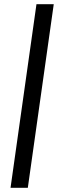

<svg xmlns="http://www.w3.org/2000/svg" viewBox="-20 -650 305 911"><path d="M30 241 153 -630H235L112 241Z"/></svg>

Font: Alumni Sans SemiBold
Style: Italic
Weight: 600
Italic angle: -8°
Version: Version 1.016